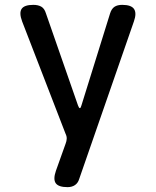

<svg xmlns="http://www.w3.org/2000/svg" viewBox="-20 -760 640 790"><path d="M258 10Q221 10 209.5 -6Q198 -22 210 -57L250 -169Q254 -179 254.5 -189Q255 -199 250 -209L71 -672Q58 -707 69 -723.5Q80 -740 117 -740Q137 -740 150 -732.5Q163 -725 169 -705L301 -326Q305 -315 308.5 -315Q312 -315 315 -326L433 -705Q439 -724 451 -732Q463 -740 483 -740Q520 -740 531.5 -723Q543 -706 531 -672L306 -24Q301 -7 288.5 1.5Q276 10 258 10Z"/></svg>

Font: Maple Mono Normal NL Medium
Style: Regular
Weight: 500
Monospace: yes
Designer: subframe7536
Version: Version 7.000